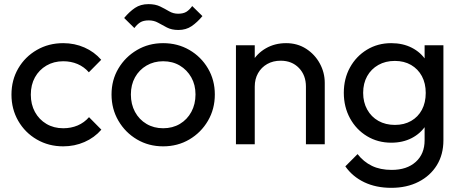

<svg xmlns="http://www.w3.org/2000/svg" viewBox="-20 -692 2213 921"><path d="M283.2 10Q213.2 10 156.8 -22.8Q100.2 -55.5 67.6 -112Q35 -168.5 35 -238Q35 -308 67.6 -363.9Q100.2 -419.8 156.8 -452.4Q213.2 -485 283.2 -485Q337.8 -485 385 -464.2Q432.2 -443.5 465.5 -405.2L406.2 -345.2Q383.8 -371.2 352.1 -384.8Q320.5 -398.2 283.2 -398.2Q238 -398.2 202.8 -377.5Q167.5 -356.8 147.6 -321Q127.8 -285.2 127.8 -238Q127.8 -191.2 147.6 -154.9Q167.5 -118.5 202.8 -97.6Q238 -76.8 283.2 -76.8Q320.8 -76.8 352.5 -90.2Q384.2 -103.8 407 -130L466.2 -70Q432.8 -31.5 385.2 -10.8Q337.8 10 283.2 10Z M762.5 10Q693.2 10 637.1 -23.1Q581 -56.2 548 -112.8Q515 -169.2 515 -238.8Q515 -308 548 -363.5Q581 -419 637.1 -452Q693.2 -485 762.5 -485Q832.2 -485 888.4 -452.4Q944.5 -419.8 977.5 -363.9Q1010.5 -308 1010.5 -238.8Q1010.5 -169 977.5 -112.6Q944.5 -56.2 888.4 -23.1Q832.2 10 762.5 10ZM762.5 -76.8Q807.8 -76.8 842.9 -97.6Q878 -118.5 897.9 -155.4Q917.8 -192.2 917.8 -239Q917.8 -285.2 897.5 -321Q877.2 -356.8 842.5 -377.5Q807.8 -398.2 762.5 -398.2Q718 -398.2 682.8 -377.5Q647.5 -356.8 627.6 -321Q607.8 -285.2 607.8 -238.8Q607.8 -192 627.6 -155.2Q647.5 -118.5 682.8 -97.6Q718 -76.8 762.5 -76.8ZM835.8 -548.2Q803.5 -548.2 780.9 -560Q758.2 -571.8 738.4 -583Q718.5 -594.2 693.8 -594.2Q668 -594.2 653 -584.9Q638 -575.5 624.5 -557.5L575.5 -605.8Q600.8 -636 627.6 -654.1Q654.5 -672.2 692.2 -672.2Q725.2 -672.2 748.1 -661Q771 -649.8 791 -638Q811 -626.2 834.2 -626.2Q859.5 -626.2 874.4 -635.6Q889.2 -645 902 -663L951 -614.8Q925.8 -584.5 899 -566.4Q872.2 -548.2 835.8 -548.2Z M1447.5 0V-276.5Q1447.5 -331.2 1413.9 -366Q1380.2 -400.8 1326.4 -400.8Q1289.8 -400.8 1261.8 -384.9Q1233.8 -369 1217.9 -341Q1202 -313 1202 -276.8L1164.5 -297.8Q1164.5 -352 1188.9 -394.1Q1213.2 -436.2 1255.9 -460.6Q1298.6 -485 1352.5 -485Q1406.5 -485 1448.4 -458.1Q1490.2 -431.2 1514 -387.6Q1537.8 -344 1537.8 -294.5V0ZM1111.8 0V-475H1202V0Z M1857 209Q1783.5 209 1727.2 182.1Q1671 155.2 1636.5 106L1695.2 47.2Q1723.8 84 1763.8 103.5Q1803.8 123 1858.8 123Q1931.5 123 1974.1 84.8Q2016.8 46.5 2016.8 -19.2V-137L2033.2 -243.5L2016.8 -350V-475H2107V-19.2Q2107 49.2 2075.5 100.4Q2044 151.5 1987.6 180.2Q1931.2 209 1857 209ZM1857 -7.5Q1792.2 -7.5 1740.5 -38.8Q1688.8 -70 1659 -124.5Q1629.2 -179 1629.2 -247Q1629.2 -314.8 1658.9 -368.5Q1688.5 -422.2 1740.2 -453.6Q1792 -485 1856.5 -485Q1912.5 -485 1955.6 -462.9Q1998.8 -440.8 2024.1 -401.4Q2049.5 -362 2052.2 -309V-183.2Q2049.2 -131.2 2023.5 -91.5Q1997.8 -51.8 1954.9 -29.6Q1912 -7.5 1857 -7.5ZM1874.5 -92.8Q1918.8 -92.8 1952.1 -111.9Q1985.5 -131 2003.9 -165.5Q2022.2 -200 2022.2 -246.2Q2022.2 -292.2 2003.8 -326.6Q1985.2 -361 1951.9 -380.4Q1918.5 -399.8 1874 -399.8Q1829.2 -399.8 1794.9 -380.4Q1760.5 -361 1741.2 -326.6Q1722 -292.2 1722 -246.5Q1722 -201.5 1741.4 -166.5Q1760.8 -131.5 1795.1 -112.1Q1829.5 -92.8 1874.5 -92.8Z"/></svg>

Font: Marine Company Thin
Style: Regular
Weight: 100
Designer: Rodrigo Fuenzalida
Foundry: fragTYPE
Version: Version 1.000